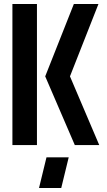

<svg xmlns="http://www.w3.org/2000/svg" viewBox="-20 -720 529 953"><path d="M173.7 213 210.7 61H321L284 213ZM351.3 0 204.4 -341 346.5 -700H468.6L327.3 -341L472.6 0ZM41.6 0V-700H163.4V0Z"/></svg>

Font: Stick No Bills ExtraLight
Style: Regular
Weight: 200
Designer: Kosala Senevirathne, Siva Puranthara, Lasantha Premarathna, Tharique Azeez
Foundry: mooniak
Version: Version 2.000